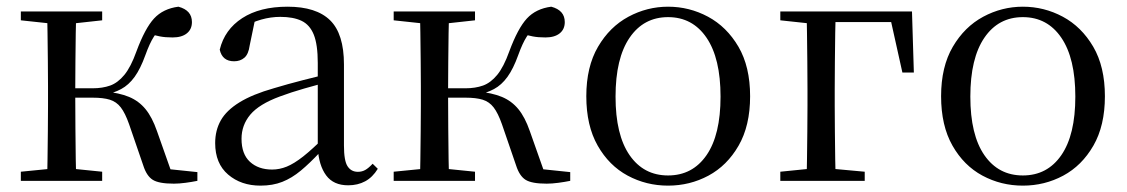

<svg xmlns="http://www.w3.org/2000/svg" viewBox="-20 -551 3435 585"><path d="M43.5 0V-27.8L152.7 -38.6H184.7L291.3 -27.8V0ZM43.5 -489.1V-516H291.3V-489.1L184.7 -477.4H152.7ZM123.1 0Q124.3 -24.4 124.8 -65.3Q125.3 -106.3 125.8 -150.3Q126.3 -194.3 126.3 -228.5V-288.3Q126.3 -321.7 125.8 -365.7Q125.3 -409.7 124.8 -450.7Q124.3 -491.8 123.1 -516H212.3Q211.3 -491.8 210.8 -450.2Q210.3 -408.7 209.8 -362.6Q209.3 -316.5 209.3 -277.8V-258.4Q209.3 -209.4 209.8 -158.9Q210.3 -108.5 210.8 -66.4Q211.3 -24.4 212.3 0ZM416.5 -46.9 373.3 -172.6Q361.4 -206.4 348.1 -223.7Q334.8 -241 314.7 -247.2Q294.6 -253.4 262.7 -253.4H167V-282H262.1Q292.3 -282 315.6 -290.3Q338.9 -298.6 358.9 -322.8Q378.8 -347.1 395.6 -394.1Q421.8 -464.8 449.4 -494.7Q477.1 -524.6 523.6 -530.6Q564.8 -519.7 564.8 -483.8Q564.8 -461.7 549.2 -449.3Q533.7 -436.9 505.8 -436.9Q483.2 -436.9 467.1 -440.1Q450.9 -443.3 434.5 -448.4L481.1 -479.2Q461.5 -458.7 448.8 -439.2Q436.1 -419.6 422.8 -382.7Q408 -341.5 390.1 -316.7Q372.1 -291.9 349.2 -279.7Q326.3 -267.4 297.1 -261.6L297.7 -272.4Q343.3 -268.2 373.1 -255.8Q402.9 -243.4 423.3 -218.6Q443.6 -193.9 458.2 -151.8L507.1 -13.4L450 -40.3L581.4 -26.6V0Q564.6 3.4 545.2 6Q525.8 8.6 509.7 8.6Q463.9 8.6 445.3 -3.2Q426.7 -14.9 416.5 -46.9Z M773.7 14.6Q714.5 14.6 675.1 -19.1Q635.6 -52.8 635.6 -115.1Q635.6 -153.9 652.8 -184.3Q669.9 -214.6 709.4 -239Q748.9 -263.5 814.9 -282.3Q856.8 -294.9 902.8 -306.7Q948.8 -318.5 988.8 -327.7V-303.3Q948.8 -293.3 907.7 -281.5Q866.6 -269.7 832.6 -257Q769.3 -233.6 742.6 -201.7Q715.9 -169.7 715.9 -128.2Q715.9 -81.6 741.5 -58Q767.2 -34.4 809.1 -34.4Q831.6 -34.4 853.6 -43.3Q875.6 -52.2 903.7 -74.2Q931.7 -96.3 969.8 -134.4L978.5 -87.1H954.9Q923.7 -53.7 896.5 -31.1Q869.2 -8.4 840.1 3.1Q811 14.6 773.7 14.6ZM1040.8 13.6Q996.1 13.6 973.8 -16.6Q951.5 -46.7 948.2 -99.7V-103.3V-359Q948.2 -415 936.1 -445.3Q923.9 -475.6 898.7 -487.6Q873.6 -499.6 834 -499.6Q805.3 -499.6 776.1 -491.4Q746.9 -483.2 713.7 -464.7L757.2 -491.9L740.8 -412.7Q737.2 -386 724.7 -375.2Q712.1 -364.3 693.4 -364.3Q657.2 -364.3 649.5 -399.7Q664.4 -461 718.1 -495.8Q771.8 -530.6 856.2 -530.6Q943.5 -530.6 985.8 -489.2Q1028 -447.8 1028 -354.6V-107.7Q1028 -60.8 1039.1 -44.2Q1050.1 -27.5 1070.4 -27.5Q1083 -27.5 1093 -33.2Q1103 -38.8 1115.4 -52.1L1131.1 -36.7Q1115.2 -10.7 1092.6 1.4Q1070 13.6 1040.8 13.6Z M1179.5 0V-27.8L1288.7 -38.6H1320.7L1427.3 -27.8V0ZM1179.5 -489.1V-516H1427.3V-489.1L1320.7 -477.4H1288.7ZM1259.1 0Q1260.3 -24.4 1260.8 -65.3Q1261.3 -106.3 1261.8 -150.3Q1262.3 -194.3 1262.3 -228.5V-288.3Q1262.3 -321.7 1261.8 -365.7Q1261.3 -409.7 1260.8 -450.7Q1260.3 -491.8 1259.1 -516H1348.3Q1347.3 -491.8 1346.8 -450.2Q1346.3 -408.7 1345.8 -362.6Q1345.3 -316.5 1345.3 -277.8V-258.4Q1345.3 -209.4 1345.8 -158.9Q1346.3 -108.5 1346.8 -66.4Q1347.3 -24.4 1348.3 0ZM1552.5 -46.9 1509.3 -172.6Q1497.4 -206.4 1484.1 -223.7Q1470.8 -241 1450.7 -247.2Q1430.6 -253.4 1398.7 -253.4H1303V-282H1398.1Q1428.3 -282 1451.6 -290.3Q1474.9 -298.6 1494.9 -322.8Q1514.8 -347.1 1531.6 -394.1Q1557.8 -464.8 1585.4 -494.7Q1613.1 -524.6 1659.6 -530.6Q1700.8 -519.7 1700.8 -483.8Q1700.8 -461.7 1685.2 -449.3Q1669.7 -436.9 1641.8 -436.9Q1619.2 -436.9 1603.1 -440.1Q1586.9 -443.3 1570.5 -448.4L1617.1 -479.2Q1597.5 -458.7 1584.8 -439.2Q1572.1 -419.6 1558.8 -382.7Q1544 -341.5 1526.1 -316.7Q1508.1 -291.9 1485.2 -279.7Q1462.3 -267.4 1433.1 -261.6L1433.7 -272.4Q1479.3 -268.2 1509.1 -255.8Q1538.9 -243.4 1559.3 -218.6Q1579.6 -193.9 1594.2 -151.8L1643.1 -13.4L1586 -40.3L1717.4 -26.6V0Q1700.6 3.4 1681.2 6Q1661.8 8.6 1645.7 8.6Q1599.9 8.6 1581.3 -3.2Q1562.7 -14.9 1552.5 -46.9Z M2015.5 14.6Q1949.2 14.6 1892.4 -15.9Q1835.6 -46.5 1801 -107.4Q1766.4 -168.3 1766.4 -257.8Q1766.4 -347.6 1802.1 -408.5Q1837.7 -469.3 1894.7 -500Q1951.7 -530.6 2015.5 -530.6Q2080.2 -530.6 2137.2 -500.1Q2194.2 -469.5 2229.9 -408.7Q2265.5 -347.8 2265.5 -257.8Q2265.5 -168 2230.4 -107.2Q2195.3 -46.3 2138.5 -15.8Q2081.7 14.6 2015.5 14.6ZM2015.5 -16.4Q2090 -16.4 2132.7 -78.2Q2175.4 -140.1 2175.4 -256.6Q2175.4 -373.4 2132.7 -436.1Q2090 -498.8 2015.5 -498.8Q1941.1 -498.8 1898.3 -436.1Q1855.5 -373.4 1855.5 -256.6Q1855.5 -140.1 1898.3 -78.2Q1941.1 -16.4 2015.5 -16.4Z M2437.1 0Q2438.3 -24.4 2438.8 -65.3Q2439.3 -106.3 2439.8 -150.3Q2440.3 -194.3 2440.3 -228.5V-280Q2440.3 -317.7 2439.8 -363.2Q2439.3 -408.7 2438.8 -450.2Q2438.3 -491.8 2437.1 -516H2526.3Q2525.3 -491.8 2524.8 -450.2Q2524.3 -408.7 2523.8 -363.2Q2523.3 -317.7 2523.3 -280V-228.5Q2523.3 -194.3 2523.8 -150.3Q2524.3 -106.3 2524.8 -65.3Q2525.3 -24.4 2526.3 0ZM2481 -483.7V-516H2758.7L2764.4 -329.9H2729.5L2689.3 -510.7L2721.3 -483.7ZM2357.5 0V-27.8L2464.9 -38.6H2496.9L2614.7 -27.8V0ZM2357.5 -489.1V-516H2481V-477.4H2466.7Z M3096.5 14.6Q3030.2 14.6 2973.4 -15.9Q2916.6 -46.5 2882 -107.4Q2847.4 -168.3 2847.4 -257.8Q2847.4 -347.6 2883.1 -408.5Q2918.7 -469.3 2975.7 -500Q3032.7 -530.6 3096.5 -530.6Q3161.2 -530.6 3218.2 -500.1Q3275.2 -469.5 3310.9 -408.7Q3346.5 -347.8 3346.5 -257.8Q3346.5 -168 3311.4 -107.2Q3276.3 -46.3 3219.5 -15.8Q3162.7 14.6 3096.5 14.6ZM3096.5 -16.4Q3171 -16.4 3213.7 -78.2Q3256.4 -140.1 3256.4 -256.6Q3256.4 -373.4 3213.7 -436.1Q3171 -498.8 3096.5 -498.8Q3022.1 -498.8 2979.3 -436.1Q2936.5 -373.4 2936.5 -256.6Q2936.5 -140.1 2979.3 -78.2Q3022.1 -16.4 3096.5 -16.4Z"/></svg>

Font: Noto Serif KR ExtraLight
Style: Regular
Weight: 200
Designer: Ryoko NISHIZUKA 西塚涼子 (kana & ideographs); Frank Grießhammer (Latin, Greek & Cyrillic); Wenlong ZHANG 张文龙 (bopomofo); San
Foundry: Adobe
Version: Version 2.002-H1;hotconv 1.1.0;makeotfexe 2.6.0